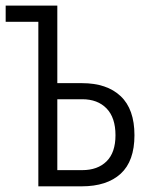

<svg xmlns="http://www.w3.org/2000/svg" viewBox="-20 -657 586 677"><path d="M0 -637.2H182.1V-363.8H269Q356.9 -363.8 405.5 -317.9Q454.1 -272 454.1 -180.2Q454.1 -88.9 405.5 -44.4Q356.9 0 268.1 0H115.2V-580.1H0ZM387.2 -180.2Q387.2 -242.2 355.7 -274.7Q324.2 -307.1 270 -307.1H182.1V-57.1H270Q324.2 -57.1 355.7 -88.1Q387.2 -119.1 387.2 -180.2Z"/></svg>

Font: Anonymous Pro
Style: Regular
Weight: 400
Monospace: yes
Designer: Mark Simonson
Version: Version 1.003